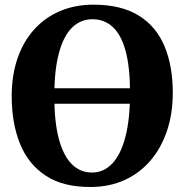

<svg xmlns="http://www.w3.org/2000/svg" viewBox="-20 -772 772 804"><path d="M361.5 11Q245.5 12 172 -36Q98.5 -84 63.8 -170Q29 -256 29 -369Q29 -456.5 53.2 -527.2Q77.5 -598 122.8 -648.2Q168 -698.5 231.2 -725.5Q294.5 -752.5 373 -752.5Q488.5 -752 561.5 -706.5Q634.5 -661 669 -578.2Q703.5 -495.5 703.5 -383.5Q703.5 -296 679.2 -224Q655 -152 610 -99.5Q565 -47 502 -18.2Q439 10.5 361.5 11ZM365 -49.5Q414.5 -49.5 450.2 -87.2Q486 -125 505.2 -199.2Q524.5 -273.5 524.5 -382.5Q524.5 -490.5 506 -558.5Q487.5 -626.5 452.2 -659Q417 -691.5 367 -691.5Q317.5 -691.5 281.8 -656.5Q246 -621.5 226.8 -550Q207.5 -478.5 207.5 -369.5Q207.5 -262 226.2 -191.2Q245 -120.5 280.2 -85Q315.5 -49.5 365 -49.5ZM670.5 -402.5V-337.5H61.5V-402.5Z"/></svg>

Font: Merriweather 28pt ExtraBold
Style: Regular
Weight: 800
Version: Version 2.100